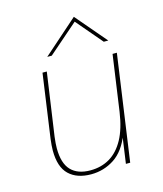

<svg xmlns="http://www.w3.org/2000/svg" viewBox="-107 -778 731 863"><g transform="rotate(-15 258.5 -347.0)"><path d="M211 5Q145 5 108 -30.5Q71 -66 71 -143Q71 -153 72 -166.5Q73 -180 75 -196L117 -493H137L95 -201Q93 -187 92 -171.5Q91 -156 91 -148Q91 -78 122 -45.5Q153 -13 212 -13Q263 -13 302.5 -36.5Q342 -60 368.5 -108.5Q395 -157 406 -233L443 -493H463L393 0H373L392 -134L396 -133Q368 -59 319 -27Q270 5 211 5ZM156 -556 318 -699 440 -556H419L316 -677L177 -556Z"/></g></svg>

Font: Hanken Grotesk Thin
Style: Italic
Weight: 250
Italic angle: -8°
Designer: Alfredo Marco Pradil
Foundry: Hanken Design Co.
Version: Version 3.013